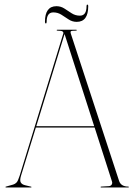

<svg xmlns="http://www.w3.org/2000/svg" viewBox="-20 -832 592 852"><path d="M119.5 -2Q119.5 0 117.5 0H6.5Q4.5 0 4.5 -2Q4.5 -4 6.5 -4L38.5 -13Q47 -15.5 53.5 -22.2Q60 -29 67.5 -53L260.5 -682Q263 -688 258.2 -692Q253.5 -696 235.5 -696Q231.5 -696 231.5 -698Q231.5 -700 234.5 -700H318.5Q320.5 -700 320.5 -698Q320.5 -696 317.5 -696Q297.5 -696 294.5 -693.2Q291.5 -690.5 294.5 -682L508.5 -29Q517 -4 549.5 -4Q551.5 -4 551.5 -2Q551.5 0 549.5 0H428.5Q426.5 0 426.5 -2Q426.5 -4 429.5 -4L463.5 -6Q472.5 -7 476 -13.5Q479.5 -20 476.5 -28L400 -266H139L73.5 -53Q67 -32 72 -22.8Q77 -13.5 91.5 -10L116.5 -4Q119.5 -4 119.5 -2ZM141 -272H398L266.5 -681ZM320.5 -735Q301 -735 285 -745.5Q269 -756 252.8 -766.5Q236.5 -777 216.5 -777Q187 -777 187 -735Q187 -728 183.5 -728Q179.5 -728 179.5 -735Q179.5 -804.5 230.5 -804.5Q250 -804.5 266 -794Q282 -783.5 298.2 -773Q314.5 -762.5 334.5 -762.5Q364 -762.5 364 -804.5Q364 -811.5 367.5 -811.5Q371.5 -811.5 371.5 -804.5Q371.5 -735 320.5 -735Z"/></svg>

Font: Fraunces 144pt S000 Thin
Style: Regular
Weight: 100
Version: Version 1.000; ttfautohint (v1.8.3)